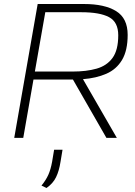

<svg xmlns="http://www.w3.org/2000/svg" viewBox="-20 -688 673 958"><path d="M51 0 168 -668H399Q502 -668 559.5 -632.5Q617 -597 617 -514Q617 -436 589 -389Q561 -342 510.5 -320Q460 -298 394 -293L563 0H511L344 -291H147L96 0ZM154 -331H342Q411 -331 462 -345.5Q513 -360 541.5 -399Q570 -438 570 -512Q570 -578 524 -602.5Q478 -627 386 -627H206ZM212 250 187 238Q209 211 221 184.5Q233 158 240 119L250 59H292L282 119Q275 165 259.5 196.5Q244 228 212 250Z"/></svg>

Font: Gantari ExtraLight
Style: Italic
Weight: 250
Italic angle: -10°
Designer: Anugrah Pasau
Foundry: Lafontype
Version: Version 1.000